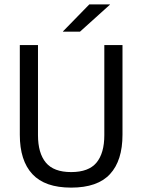

<svg xmlns="http://www.w3.org/2000/svg" viewBox="-20 -845 650 877"><path d="M305 12Q185 12 127.8 -49.8Q70.5 -111.5 70.5 -229.5V-639H153.5V-227.5Q153.5 -145.5 189.5 -102.2Q225.5 -59 305 -59Q385 -59 420.8 -102.2Q456.5 -145.5 456.5 -227.5V-639H539.5V-229.5Q539.5 -111.5 482.5 -49.8Q425.5 12 305 12ZM388 -825H482V-823.5L345.5 -700.5H267.5V-701.5Z"/></svg>

Font: Anek Gurmukhi
Style: Regular
Weight: 400
Designer: Sarang Kulkarni (Gurmukhi), Yesha Goshar (Latin)
Foundry: Ek Type
Version: Version 1.003